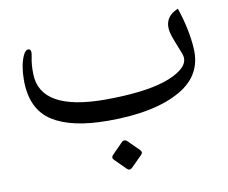

<svg xmlns="http://www.w3.org/2000/svg" viewBox="-74 -506 1009 848"><g transform="rotate(-10 430.5 -82.0)"><path d="M454.6 126 501.7 173Q512.8 184.1 502.3 194.6L453 243.9Q440.8 255.5 429.2 243.9L380.4 195.2Q368.8 184.1 382.1 171.4L427.5 125.4Q440.8 112.1 454.6 126ZM385.3 21Q223.1 21 137.2 -33.2Q48.8 -89.8 49.8 -222.7Q50.3 -286.6 68.8 -328.1Q79.6 -352.1 94.2 -350.6Q108.9 -348.6 101.1 -314Q94.2 -282.2 95.2 -239.3Q99.1 -72.8 391.1 -73.2Q559.1 -73.7 654.8 -104Q704.6 -120.1 733.9 -143.1Q774.4 -174.3 758.8 -213.9Q731 -284.2 726.1 -298.8Q700.2 -377.4 766.1 -409.2L774.4 -412.6Q808.6 -311 813 -224.1Q818.4 -108.9 715.8 -47.9Q599.1 21.5 385.3 21Z"/></g></svg>

Font: Gandom FD
Style: FD
Weight: 400
Foundry: DejaVu fonts team - Redesigned by Saber Rastikerdar - Based on Samim Font
Version: Version 0.6